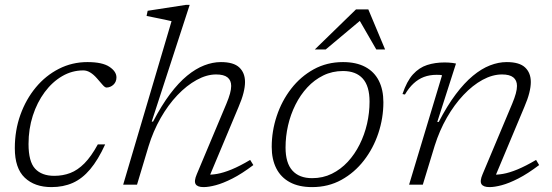

<svg xmlns="http://www.w3.org/2000/svg" viewBox="-20 -754 2256 784"><path d="M320 -466.5Q274 -466.5 233.8 -443Q193.5 -419.5 162.5 -377.8Q131.5 -336 114 -281.8Q96.5 -227.5 96.5 -166Q96.5 -94 123.5 -65Q150.5 -36 201.5 -36Q236.5 -36 266.8 -47.5Q297 -59 324.8 -87Q352.5 -115 379.5 -164.5H409.5Q380.5 -101 348.2 -62.8Q316 -24.5 277.2 -7.2Q238.5 10 190 10Q121.5 10 81 -28.5Q40.5 -67 40.5 -149Q40.5 -221.5 63.2 -285Q86 -348.5 126.2 -397Q166.5 -445.5 220.5 -473Q274.5 -500.5 337 -500.5Q398 -500.5 426.8 -481.2Q455.5 -462 455.5 -438Q455.5 -420 443.5 -408.5Q431.5 -397 415 -396.5Q408.5 -396.5 399 -407.5Q389.5 -418.5 376 -434Q362 -450 348.2 -458.2Q334.5 -466.5 320 -466.5Z M586.5 -156.5 539.5 0H483L680.5 -667.5Q671.5 -670 652.8 -673.8Q634 -677.5 613.5 -681.8Q593 -686 578.5 -689L583 -710L738.5 -734H754.5L599.5 -257.5H605Q639.5 -323.5 674.2 -369.8Q709 -416 744 -444.8Q779 -473.5 813.8 -487Q848.5 -500.5 882 -500.5Q934 -500.5 957.2 -478.5Q980.5 -456.5 980.5 -419Q980.5 -399.5 974.2 -374.5Q968 -349.5 954 -317L829.5 -20L820 -41Q841 -39.5 866.8 -44Q892.5 -48.5 926 -62.2Q959.5 -76 1001.5 -101L1014.5 -80Q967.5 -44.5 929 -25Q890.5 -5.5 861.2 2.2Q832 10 811.5 10Q786 10 778.8 -2.2Q771.5 -14.5 783.5 -42.5L904.5 -330.5Q914.5 -354.5 919.2 -372Q924 -389.5 924 -403Q924 -426 909 -438Q894 -450 862.5 -450Q824 -450 783 -427.5Q742 -405 704.2 -365.2Q666.5 -325.5 636 -272Q605.5 -218.5 586.5 -156.5Z M1380.5 -500.5Q1434.5 -500.5 1471.5 -480.8Q1508.5 -461 1527 -424.2Q1545.5 -387.5 1545.5 -336.5Q1545.5 -272 1525 -210.2Q1504.5 -148.5 1466 -98.8Q1427.5 -49 1374 -19.5Q1320.5 10 1254.5 10Q1200.5 10 1163.8 -9.8Q1127 -29.5 1108.2 -66.5Q1089.5 -103.5 1089.5 -154Q1089.5 -218.5 1110 -280.2Q1130.5 -342 1169 -391.8Q1207.5 -441.5 1261 -471Q1314.5 -500.5 1380.5 -500.5ZM1254.5 -26.5Q1298.5 -26.5 1335 -44.5Q1371.5 -62.5 1400 -93.2Q1428.5 -124 1448.5 -164Q1468.5 -204 1478.8 -248.8Q1489 -293.5 1489 -339Q1489 -402.5 1461.2 -433.2Q1433.5 -464 1380.5 -464Q1337 -464 1300.2 -446Q1263.5 -428 1235 -397.2Q1206.5 -366.5 1186.5 -326.5Q1166.5 -286.5 1156.2 -241.8Q1146 -197 1146 -151.5Q1146 -88.5 1174 -57.5Q1202 -26.5 1254.5 -26.5ZM1265.5 -552 1433.5 -715.5H1484L1552.5 -552H1516.5L1443.5 -678.5H1461L1310 -552Z M1633.5 -368 1623.5 -370Q1641 -422.5 1666.2 -450.2Q1691.5 -478 1724 -488.5Q1756.5 -499 1795.5 -499Q1803.5 -499 1811.8 -498.5Q1820 -498 1828 -497Q1836 -496 1842 -494.5L1765.5 -256H1771.5Q1806 -322.5 1841 -369Q1876 -415.5 1911 -444.5Q1946 -473.5 1980.8 -487Q2015.5 -500.5 2049 -500.5Q2101 -500.5 2124.2 -478.5Q2147.5 -456.5 2147.5 -419Q2147.5 -399.5 2141.2 -374.5Q2135 -349.5 2121 -317L1996.5 -20L1987.5 -41Q2008 -39.5 2034 -44Q2060 -48.5 2093.2 -62.2Q2126.5 -76 2169 -101L2181.5 -80Q2134.5 -44.5 2096.2 -25Q2058 -5.5 2028.8 2.2Q1999.5 10 1979 10Q1953.5 10 1946 -2.2Q1938.5 -14.5 1950.5 -42.5L2071.5 -330.5Q2081.5 -354.5 2086.2 -372Q2091 -389.5 2091 -403Q2091 -426 2076 -438Q2061 -450 2030 -450Q1991 -450 1950.5 -428Q1910 -406 1872.5 -366.2Q1835 -326.5 1804.8 -273.8Q1774.5 -221 1755 -159L1706.5 0H1650.5L1785 -446.5Q1781 -448 1775 -448.2Q1769 -448.5 1763 -448.5Q1734.5 -448.5 1711.2 -439.8Q1688 -431 1668.8 -413.2Q1649.5 -395.5 1633.5 -368Z"/></svg>

Font: Newsreader 9pt Light
Style: Italic
Weight: 300
Italic angle: -17°
Designer: Hugues Gentile
Foundry: Production Type
Version: Version 1.003